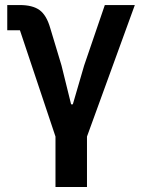

<svg xmlns="http://www.w3.org/2000/svg" viewBox="-20 -542 567 762"><path d="M200.2 200.2V0L59.1 -421.9H8.8V-522H58.1Q109.4 -522 137 -502Q164.6 -481.9 179.2 -431.2L224.1 -282.2L262.2 -127.9H269L314 -282.2L396 -522H515.1L325.2 0V200.2Z"/></svg>

Font: Anuphan SemiBold
Style: Bold
Weight: 600
Designer: Mike Abbink, Paul van der Laan, Pieter van Rosmalen, Mint Tantisuwanna
Foundry: Bold Monday; Cadson Demak
Version: Version 3.002;hotconv 1.0.109;makeotfexe 2.5.65596